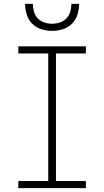

<svg xmlns="http://www.w3.org/2000/svg" viewBox="-20 -975 540 995"><path d="M75 0V-37H230V-698H75V-735H425V-698H270V-37H425V0ZM250 -815Q222 -815 194.5 -823.5Q167 -832 147 -852Q127 -872 118.5 -899.5Q110 -927 110 -955H150Q150 -935 156 -914.5Q162 -894 176 -879.5Q190 -865 210 -858.5Q230 -852 250 -852Q270 -852 290 -858.5Q310 -865 324 -879.5Q338 -894 344 -914.5Q350 -935 350 -955H390Q390 -927 381.5 -899.5Q373 -872 353 -852Q333 -832 305.5 -823.5Q278 -815 250 -815Z"/></svg>

Font: Iosevka Curly Slab Extralight
Style: Regular
Weight: 200
Monospace: yes
Designer: Belleve Invis
Foundry: Belleve Invis
Version: Version 22.1.2; ttfautohint (v1.8.4)